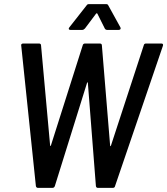

<svg xmlns="http://www.w3.org/2000/svg" viewBox="-20 -911 811 931"><path d="M452 -845 488 -773C490 -769 494 -766 499 -766H556C564 -766 567 -772 564 -778L505 -885C503 -890 499 -891 494 -891H412C407 -891 403 -890 400 -885L316 -778C311 -772 313 -766 321 -766H379C384 -766 388 -769 392 -773L446 -845C447 -847 451 -847 452 -845ZM677 -691 518 -205C516 -201 515 -201 514 -205L474 -691C474 -697 470 -700 464 -700H392C387 -700 382 -697 381 -691L227 -206C226 -202 224 -202 223 -206L179 -691C179 -697 175 -700 169 -700H92C85 -700 81 -695 83 -689L154 -9C155 -4 158 0 164 0H234C240 0 244 -3 246 -9L402 -509C403 -513 405 -513 406 -509L445 -9C446 -3 449 0 455 0H527C533 0 537 -3 538 -9L770 -689C772 -695 770 -700 763 -700H688C682 -700 678 -697 677 -691Z"/></svg>

Font: Barlow Semi Condensed Medium
Style: Italic
Weight: 500
Width: 4
Italic angle: -7°
Designer: Jeremy Tribby
Foundry: Tribby Type
Version: Version 1.422;hotconv 1.0.109;makeotfexe 2.5.65596